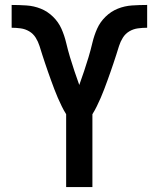

<svg xmlns="http://www.w3.org/2000/svg" viewBox="-20 -755 640 775"><path d="M247 0V-294Q237 -310 229 -326.5Q221 -343 213.5 -360Q206 -377 199.5 -394.5Q193 -412 186.5 -429.5Q180 -447 174 -464.5Q168 -482 162 -499.5Q156 -517 150.5 -534.5Q145 -552 139.5 -569.5Q134 -587 124 -603Q114 -619 98 -628.5Q82 -638 63.5 -640.5Q45 -643 27 -643V-735Q57 -735 87 -733Q117 -731 144.5 -720Q172 -709 194 -687.5Q216 -666 228 -639Q240 -612 247 -582.5Q254 -553 262.5 -524.5Q271 -496 280.5 -468Q290 -440 300 -412Q310 -440 319.5 -468Q329 -496 337.5 -524.5Q346 -553 353 -582.5Q360 -612 372 -639Q384 -666 406 -687.5Q428 -709 455.5 -720Q483 -731 513 -733Q543 -735 573 -735H574V-643Q555 -643 536.5 -640.5Q518 -638 502 -628.5Q486 -619 476 -603Q466 -587 460.5 -569.5Q455 -552 449.5 -534.5Q444 -517 438 -499.5Q432 -482 426 -464.5Q420 -447 413.5 -429.5Q407 -412 400.5 -394.5Q394 -377 386.5 -360Q379 -343 371 -326.5Q363 -310 353 -294V0Z"/></svg>

Font: Iosevka SS04 Semibold Extended
Style: Regular
Weight: 600
Width: 7
Monospace: yes
Designer: Belleve Invis
Foundry: Belleve Invis
Version: Version 19.0.0; ttfautohint (v1.8.4)